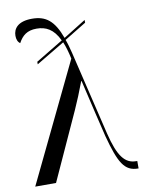

<svg xmlns="http://www.w3.org/2000/svg" viewBox="-86 -830 669 891"><g transform="rotate(-10 248.5 -385.0)"><path d="M275 -556 7 0H105L250 -318C268 -358 284 -397 302 -445H304C328 -344 357 -217 368 -175C403 -44 428 0 492 0H494V-35H489C436 -35 405 -75 378 -185L283 -582C277 -606 271 -628 264 -646L367 -709V-722L261 -656C230 -741 192 -770 127 -770C61 -770 38 -739 38 -705C38 -689 43 -675 54 -668C72 -701 95 -721 140 -721C183 -721 219 -704 246 -647L117 -569V-557L251 -637C260 -616 268 -589 275 -556Z"/></g></svg>

Font: Noto Serif Display SemiCondensed
Style: Regular
Weight: 400
Width: 4
Designer: Monotype Design Team
Foundry: Monotype Imaging Inc.
Version: Version 2.009